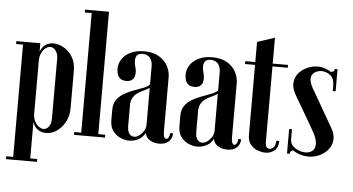

<svg xmlns="http://www.w3.org/2000/svg" viewBox="-56 -805 1979 1076"><g transform="rotate(5 933.5 -267.5)"><path d="M51.2 -495H147.2V168.8H51.2ZM12.2 152.8H51.2V168.8H12.2ZM12.2 -495H51.2V-479H12.2ZM139.5 -397Q139.5 -431.8 150 -454.6Q160.5 -477.5 178.8 -489Q197 -500.5 220 -500.5Q248 -500.5 277.4 -484.8Q306.8 -469 327.2 -437Q347.8 -405 347.8 -356V-144Q347.8 -104.5 330.1 -70.9Q312.5 -37.2 284.1 -17Q255.8 3.2 221.8 3.2Q195 3.2 176.6 -10.2Q158.2 -23.8 148.9 -47Q139.5 -70.2 139.5 -98.8ZM147.2 -98.2Q147.2 -75.2 156.5 -57Q165.8 -38.8 179.8 -28.4Q193.8 -18 206.8 -18Q223 -18 235.9 -34Q248.8 -50 248.8 -80.5V-417.2Q248.8 -437 242 -451Q235.2 -465 225.5 -472.1Q215.8 -479.2 204.8 -479.2Q191.8 -479.2 178.2 -468.9Q164.8 -458.5 156 -439.5Q147.2 -420.5 147.2 -395.8ZM147.2 152.8H186.2V168.8H147.2Z M419.2 0V-704.5H515.2V0ZM515.2 0V-16H554.2V0ZM380.2 0V-16H419.2V0ZM380.2 -688.5V-704.5H419.2V-688.5Z M590.5 -389.2Q590.5 -376.8 594.5 -361.8Q598.5 -346.8 610.5 -336.6Q622.5 -326.5 645.5 -326.5Q666.2 -326.5 677.4 -335.8Q688.5 -345 691.9 -358.8Q695.2 -372.5 693.6 -387.8Q692 -403 687.5 -415Q684.5 -426.5 683.8 -443.2Q683 -460 691.4 -472.8Q699.8 -485.5 724.2 -485.5Q741 -485.5 753.2 -478.1Q765.5 -470.8 772.6 -456.2Q779.8 -441.8 779.8 -420.5V-54.8Q779.8 -35 790.6 -21Q801.5 -7 819.9 0.2Q838.2 7.5 859.8 7.5Q893 7.5 912.6 -10Q932.2 -27.5 932.2 -57H916.2Q916.2 -44.8 910.9 -33.8Q905.5 -22.8 896.8 -22.8Q889.5 -22.8 884.9 -32.4Q880.2 -42 880.2 -63.2V-368Q880.2 -400.2 864.2 -430.8Q848.2 -461.2 815.1 -481Q782 -500.8 730.8 -500.8Q686.8 -500.8 655.1 -485.4Q623.5 -470 607 -444.8Q590.5 -419.5 590.5 -389.2ZM779.8 -318Q767.2 -305.2 743.2 -296.1Q719.2 -287 691.6 -277Q664 -267 638.6 -252.5Q613.2 -238 597.2 -215.4Q581.2 -192.8 581.2 -157.8V-101.5Q581.2 -61 599.9 -37.8Q618.5 -14.5 643.4 -4.5Q668.2 5.5 687.8 5.5Q714.5 5.5 737.2 -4.9Q760 -15.2 774 -36.2Q788 -57.2 788 -87L797 -61.5V-318ZM779.8 -300V-91Q779.8 -72.2 769.2 -55.9Q758.8 -39.5 744.2 -29.1Q729.8 -18.8 716.2 -18.8Q707 -18.8 698 -24.2Q689 -29.8 683.5 -42.9Q678 -56 678 -77.5V-194Q678 -216 686 -231.6Q694 -247.2 706.5 -257.4Q719 -267.5 733.2 -274.6Q747.5 -281.8 759.6 -287.5Q771.8 -293.2 779.8 -300Z M973.5 -389.2Q973.5 -376.8 977.5 -361.8Q981.5 -346.8 993.5 -336.6Q1005.5 -326.5 1028.5 -326.5Q1049.2 -326.5 1060.4 -335.8Q1071.5 -345 1074.9 -358.8Q1078.2 -372.5 1076.6 -387.8Q1075 -403 1070.5 -415Q1067.5 -426.5 1066.8 -443.2Q1066 -460 1074.4 -472.8Q1082.8 -485.5 1107.2 -485.5Q1124 -485.5 1136.2 -478.1Q1148.5 -470.8 1155.6 -456.2Q1162.8 -441.8 1162.8 -420.5V-54.8Q1162.8 -35 1173.6 -21Q1184.5 -7 1202.9 0.2Q1221.2 7.5 1242.8 7.5Q1276 7.5 1295.6 -10Q1315.2 -27.5 1315.2 -57H1299.2Q1299.2 -44.8 1293.9 -33.8Q1288.5 -22.8 1279.8 -22.8Q1272.5 -22.8 1267.9 -32.4Q1263.2 -42 1263.2 -63.2V-368Q1263.2 -400.2 1247.2 -430.8Q1231.2 -461.2 1198.1 -481Q1165 -500.8 1113.8 -500.8Q1069.8 -500.8 1038.1 -485.4Q1006.5 -470 990 -444.8Q973.5 -419.5 973.5 -389.2ZM1162.8 -318Q1150.2 -305.2 1126.2 -296.1Q1102.2 -287 1074.6 -277Q1047 -267 1021.6 -252.5Q996.2 -238 980.2 -215.4Q964.2 -192.8 964.2 -157.8V-101.5Q964.2 -61 982.9 -37.8Q1001.5 -14.5 1026.4 -4.5Q1051.2 5.5 1070.8 5.5Q1097.5 5.5 1120.2 -4.9Q1143 -15.2 1157 -36.2Q1171 -57.2 1171 -87L1180 -61.5V-318ZM1162.8 -300V-91Q1162.8 -72.2 1152.2 -55.9Q1141.8 -39.5 1127.2 -29.1Q1112.8 -18.8 1099.2 -18.8Q1090 -18.8 1081 -24.2Q1072 -29.8 1066.5 -42.9Q1061 -56 1061 -77.5V-194Q1061 -216 1069 -231.6Q1077 -247.2 1089.5 -257.4Q1102 -267.5 1116.2 -274.6Q1130.5 -281.8 1142.6 -287.5Q1154.8 -293.2 1162.8 -300Z M1356.5 -608.2 1454.5 -640.5V-54.5Q1454.5 -34.8 1460.8 -26.1Q1467 -17.5 1478.8 -17.5Q1489.8 -17.5 1500.8 -28.8Q1511.8 -40 1511.8 -65.8H1528.8Q1528.8 -29.2 1507.4 -11.6Q1486 6 1457 6Q1437.8 6 1414.4 -2Q1391 -10 1373.8 -30.1Q1356.5 -50.2 1356.5 -85.2ZM1454.5 -479V-495H1540.8V-479ZM1300.2 -479V-495H1356.5V-479Z M1819.2 -391H1803.2V-400.2Q1803.2 -442.5 1780.1 -459.8Q1757 -477 1731 -477Q1716 -477 1702.4 -471Q1688.8 -465 1680.4 -453.2Q1672 -441.5 1673.6 -422.6Q1675.2 -403.8 1689.8 -377.8Q1708.5 -345.8 1726.6 -314Q1744.8 -282.2 1761.4 -253.2Q1778 -224.2 1791.6 -200.9Q1805.2 -177.5 1813.5 -162.8Q1833.5 -128 1830.6 -97.1Q1827.8 -66.2 1808.5 -43.1Q1789.2 -20 1760.1 -6.6Q1731 6.8 1698.5 6.8Q1672.2 6.8 1644.4 -3Q1616.5 -12.8 1597.4 -32.4Q1578.2 -52 1578.2 -81.2V-95H1594.2V-81.2Q1594.2 -59.8 1607.9 -45.2Q1621.5 -30.8 1641.2 -23Q1661 -15.2 1679.8 -15.2Q1704.2 -15.2 1719.9 -28.4Q1735.5 -41.5 1734.5 -70.1Q1733.5 -98.8 1707.5 -143.2Q1696.2 -162.8 1683.5 -185Q1670.8 -207.2 1656.6 -231Q1642.5 -254.8 1628.9 -278.4Q1615.2 -302 1601.8 -324.5Q1576.5 -365.8 1579.5 -398.4Q1582.5 -431 1602.6 -454Q1622.8 -477 1651.6 -488.8Q1680.5 -500.5 1708 -500.5Q1733.5 -500.5 1759.1 -489.8Q1784.8 -479 1802 -456.8Q1819.2 -434.5 1819.2 -399.5ZM1803.2 -371V-440.2L1777 -477Q1787 -477 1795.1 -479.8Q1803.2 -482.5 1803.2 -495H1819.2V-371ZM1594.2 -138V-51.2L1616 -20.5Q1606 -20.5 1600.1 -16.2Q1594.2 -12 1594.2 0H1578.2V-138Z"/></g></svg>

Font: Emberly Black
Style: Regular
Weight: 900
Designer: Rajesh Rajput
Foundry: Rajesh Rajput
Version: Version 1.000